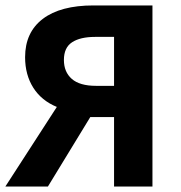

<svg xmlns="http://www.w3.org/2000/svg" viewBox="-24 -683 662 703"><path d="M306.6 -254.4 151.4 0H-4.4L184.1 -291.5Q127.9 -314.5 97.9 -361.8Q67.9 -409.2 67.9 -473.6Q67.9 -564.5 132.6 -613.8Q197.3 -663.1 318.4 -663.1H534.2V0H393.6V-254.4ZM393.6 -547.9H324.2Q270 -547.9 240 -528.3Q210 -508.8 210 -463.4Q210 -419.4 239 -394Q268.1 -368.7 327.6 -368.7H393.6Z"/></svg>

Font: Bpm'online Open Sans
Style: Bold
Weight: 700
Foundry: Ascender Corporation
Version: Version 1.10